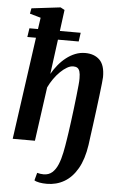

<svg xmlns="http://www.w3.org/2000/svg" viewBox="-67 -864 728 1162"><g transform="rotate(5 297.0 -282.5)"><path d="M263 253.5Q238 253.5 217.5 249.8Q197 246 186.5 239L199 192.5Q208 195 218 196.5Q228 198 238 198Q270 198 290.8 179.2Q311.5 160.5 324.8 128.5Q338 96.5 346.2 56Q354.5 15.5 361 -28.5Q363 -40.5 367 -68.2Q371 -96 376 -133.5Q381 -171 386 -212Q391 -253 395.2 -291Q399.5 -329 402.2 -357.8Q405 -386.5 404.5 -400Q404.5 -426.5 399.8 -441.5Q395 -456.5 385.5 -462.5Q376 -468.5 360.5 -468.5Q343 -468.5 323 -457Q303 -445.5 282.8 -425.8Q262.5 -406 244.8 -380.8Q227 -355.5 214 -328L168.5 0H33.5L120.5 -621.5H68L76 -675H128L138 -744.5L71.5 -763.5L77.5 -796.5L253 -817.5L278 -804L261 -675H387.5L380 -621.5H254L226 -411Q242.5 -440 263.8 -466Q285 -492 310.8 -512.2Q336.5 -532.5 365.5 -544Q394.5 -555.5 426 -555.5Q481 -555.5 513.5 -523.8Q546 -492 545.5 -419.5Q545.5 -411 542.2 -381Q539 -351 533.8 -308Q528.5 -265 522.5 -217.5Q516.5 -170 510.5 -125.8Q504.5 -81.5 500 -48.5Q495.5 -15.5 494 -3Q481 85 448.2 141.8Q415.5 198.5 368 226Q320.5 253.5 263 253.5Z"/></g></svg>

Font: Merriweather 48pt
Style: Bold Italic
Weight: 700
Italic angle: -7.8°
Version: Version 2.101